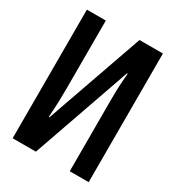

<svg xmlns="http://www.w3.org/2000/svg" viewBox="-172 -818 845 923"><g transform="rotate(30 250.0 -357.0)"><path d="M39 0H168L359 -545H363C357 -482 356 -448 356 -390V0H461V-714H331L142 -176H138C143 -246 144 -292 144 -331V-714H39Z"/></g></svg>

Font: Noto Sans Mono ExtraCondensed SemiBold
Style: Regular
Weight: 600
Width: 2
Designer: Monotype Design Team
Foundry: Monotype Imaging Inc.
Version: Version 2.014